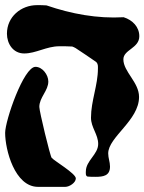

<svg xmlns="http://www.w3.org/2000/svg" viewBox="-41 -714 562 747"><path d="M293 -47C293 -42 291 -29 300 -27C304 -26 325 -26 330 -26C361 -26 387 -30 387 -66C387 -84 380 -99 380 -117C380 -181 500 -245 500 -337C500 -394 439 -435 439 -483C439 -521 501 -526 501 -573C501 -609 475 -636 440 -647C338 -641 236 -660 140 -693C135 -694 109 -694 103 -694C41 -694 -14 -649 -14 -583C-14 -544 10 -506 53 -506C99 -506 140 -534 190 -534C198 -534 233 -534 240 -533C242 -533 251 -528 253 -527C265 -519 321 -482 333 -473C341 -465 340 -457 340 -447C340 -383 313 -321 313 -256C313 -218 341 -191 341 -154C341 -113 293 -89 293 -47ZM-21 -197C-21 -132 16 13 107 13H213C229 13 254 -3 254 -20C254 -39 170 -88 160 -100C154 -107 112 -281 112 -298C112 -335 147 -361 147 -397C147 -423 124 -454 97 -454C51 -454 -21 -245 -21 -197Z"/></svg>

Font: Charger
Style: Overspray
Weight: 400
Designer: Jasper
Foundry: Cannot Into Space Fonts
Version: Version 0.980